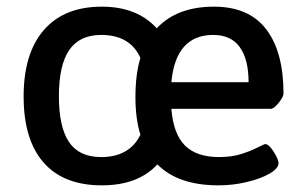

<svg xmlns="http://www.w3.org/2000/svg" viewBox="-20 -550 915 577"><path d="M817 -60Q817 -44 790.5 -28.5Q764 -13 722 -3Q680 7 637 7Q515 7 453 -56Q395 7 286 7Q171 7 111 -61.5Q51 -130 51 -260Q51 -390 112 -460Q173 -530 286 -530Q392 -530 451 -465Q512 -530 623 -530Q728 -530 780 -462Q832 -394 832 -269Q832 -259 817.5 -241Q803 -223 794 -223H495Q501 -147 536 -112.5Q571 -78 638 -78Q676 -78 704.5 -87Q733 -96 753.5 -106.5Q774 -117 777 -117Q788 -117 802.5 -94Q817 -71 817 -60ZM402 -145Q387 -193 387 -258Q387 -327 402 -376Q371 -445 284 -445Q219 -445 188 -399.5Q157 -354 157 -261Q157 -168 187.5 -123Q218 -78 284 -78Q369 -78 402 -145ZM495 -303H727Q727 -372 700.5 -408.5Q674 -445 621 -445Q508 -445 495 -303Z"/></svg>

Font: Asap-Medium
Style: Regular
Weight: 500
Designer: Pablo Cosgaya
Foundry: Omnibus-Type
Version: Version 2.000; ttfautohint (v1.8)